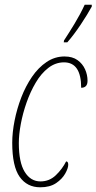

<svg xmlns="http://www.w3.org/2000/svg" viewBox="-20 -786 410 816"><path d="M151 10Q95 10 63.5 -34.5Q32 -79 32 -179Q32 -223 42 -273.5Q52 -324 70.5 -372Q89 -420 116 -459.5Q143 -499 178 -522.5Q213 -546 254 -546Q288 -546 309.5 -530.5Q331 -515 341.5 -491.5Q352 -468 352 -443Q352 -413 325 -413Q325 -521 252 -521Q216 -521 185.5 -497.5Q155 -474 132 -435Q109 -396 93 -350.5Q77 -305 68.5 -259.5Q60 -214 60 -178Q60 -96 85 -55.5Q110 -15 152 -15Q190 -15 217.5 -41.5Q245 -68 261 -100Q270 -100 270 -86Q270 -71 257 -48Q244 -25 218 -7.5Q192 10 151 10ZM251 -606 252 -614Q273 -646 297 -685.5Q321 -725 340 -766H370V-758Q352 -725 323 -681.5Q294 -638 266 -606Z"/></svg>

Font: Noto Serif ExtraCondensed Thin
Style: Italic
Weight: 100
Width: 2
Italic angle: -12°
Designer: Monotype Design Team
Foundry: Monotype Imaging Inc.
Version: Version 2.013